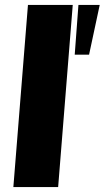

<svg xmlns="http://www.w3.org/2000/svg" viewBox="-20 -756 423 776"><path d="M93 -736H274L215 0H34ZM282 -535 297 -736H383L340 -535Z"/></svg>

Font: Muli Black
Style: Italic
Weight: 900
Italic angle: -4.541°
Designer: Vernon Adams
Foundry: Vernon Adams
Version: Version 2.001